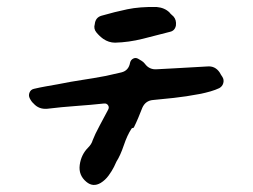

<svg xmlns="http://www.w3.org/2000/svg" viewBox="-20 -520 723 549"><path d="M483 -447Q480 -432 466 -429Q428 -419 388 -409Q348 -399 309 -398Q291 -398 275 -409Q264 -417 255.5 -427.5Q247 -438 251 -451Q253 -470 270 -475Q308 -486 344 -493.5Q380 -501 428 -500Q451 -498 465 -484Q467 -481 470 -478.5Q473 -476 476 -473Q485 -463 483 -447ZM616 -300Q621 -292 618.5 -282.5Q616 -273 607 -268Q586 -258 549.5 -251Q513 -244 476.5 -240Q440 -236 417 -234Q396 -232 387 -212Q382 -199 375.5 -183.5Q369 -168 363 -156Q362 -154 359.5 -154Q357 -154 356 -152Q344 -134 334 -104.5Q324 -75 313 -58Q312 -55 306 -43Q300 -31 290.5 -18Q281 -5 268 3Q246 16 227 0Q204 -19 208 -48.5Q212 -78 232 -98Q242 -108 245 -119Q251 -135 265 -161Q279 -187 289 -206Q293 -213 289 -219Q285 -225 277 -224Q240 -220 198 -217Q156 -214 115 -209Q91 -207 76 -224Q70 -229 65 -239Q61 -247 64.5 -255.5Q68 -264 77 -266Q94 -270 111 -273Q128 -276 145 -279Q185 -287 215.5 -291.5Q246 -296 283 -303Q306 -308 327 -313Q348 -318 352 -341Q354 -349 361 -352.5Q368 -356 375 -352Q380 -349 385 -346Q390 -343 394 -338Q407 -320 429 -322Q449 -323 476 -324.5Q503 -326 529 -327.5Q555 -329 573 -330Q595 -332 608 -313Q610 -309 612 -306Q614 -303 616 -300Z"/></svg>

Font: Slackside One
Style: Regular
Weight: 400
Version: Version 1.000